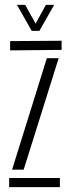

<svg xmlns="http://www.w3.org/2000/svg" viewBox="-20 -767 290 787"><path d="M17.5 0V-37.5H225.5V0ZM21.5 -560.5V-598.5L232.5 -600V-562.5ZM29.5 -71.5 172 -528.5H220.5L77 -71.5ZM110 -640.5 49.5 -747H83.5L126 -670L168 -747H202L141.5 -640.5Z"/></svg>

Font: Big Shoulders Stencil Display Thin Light
Style: Regular
Weight: 300
Version: Version 2.001